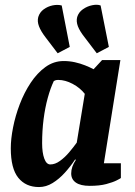

<svg xmlns="http://www.w3.org/2000/svg" viewBox="-20 -767 562 799"><path d="M220 -545.3 169.5 -611.7Q149.9 -637.2 142.2 -657.7Q134.4 -678.1 139.2 -696.1Q145.1 -715.9 161.8 -728.1Q178.5 -740.3 199.2 -744.6Q219.8 -748.8 236.8 -744.2L270.3 -571.8ZM382.7 -545.3 332.2 -611.7Q311.9 -637.2 304.1 -657.7Q296.4 -678.1 301.2 -696.1Q307.1 -715.9 325 -728.5Q342.8 -741.1 363.9 -745.3Q384.9 -749.6 398.7 -744.2L433 -571.8ZM142.3 11.4Q87.3 11.4 56.1 -27.2Q24.9 -65.8 24.9 -150Q24.9 -188.8 34.4 -236.8Q43.8 -284.9 62.3 -333.4Q80.8 -381.9 107.7 -422.5Q134.6 -463.1 169 -488Q203.5 -513 244.8 -513Q269 -513 291.7 -508Q314.3 -502.9 334.2 -495Q354 -487.1 369.4 -478.9L404.8 -517H481L412.3 -87.7H483V-26.2Q481 -24.2 465.4 -16.3Q449.8 -8.4 422.2 -1Q394.5 6.4 353.3 6.4Q315.1 6.4 295.7 -7.2Q276.3 -20.7 276.3 -45.2Q276.3 -59.6 281.2 -73.5Q286.1 -87.4 295.7 -101.6L292.7 -103.6Q274 -75.1 250.1 -48.6Q226.2 -22.1 199 -5.4Q171.8 11.4 142.3 11.4ZM189.3 -82.7Q209.4 -82.7 229.5 -97.3Q249.7 -111.8 267.6 -132.9Q285.4 -154 299.4 -173.4L332.8 -376.5Q313.3 -401.5 282.3 -418Q251.3 -434.4 222.7 -434.4Q216.1 -434.4 211.8 -433.2Q207.4 -431.9 204 -429.8Q189.9 -400.3 178.7 -359.4Q167.5 -318.6 161.4 -271Q155.3 -223.4 155.3 -171Q155.3 -131.4 164.3 -107Q173.2 -82.7 189.3 -82.7Z"/></svg>

Font: Faustina Light
Style: Italic
Weight: 300
Italic angle: -8°
Designer: Alfonso Garcia
Foundry: http://www.omnibus-type.com
Version: Version 1.200